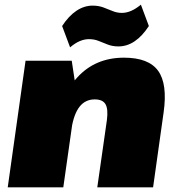

<svg xmlns="http://www.w3.org/2000/svg" viewBox="-20 -799 756 819"><path d="M436 -287Q442 -334 430 -354.5Q418 -375 384 -375Q344 -375 319.5 -344Q295 -313 285 -250L199 -163L208 -221Q232 -383 309 -468Q386 -553 509 -553Q614 -553 654.5 -497Q695 -441 678 -320L633 0H395ZM89 -540H286L307 -401L250 0H13ZM245 -688Q273 -731 306 -753Q339 -775 375 -775Q400 -775 420.5 -767.5Q441 -760 460 -752Q479 -744 500 -744Q519 -744 539 -752.5Q559 -761 581 -779L615 -688Q587 -645 554.5 -623Q522 -601 485 -601Q460 -601 439.5 -609Q419 -617 400.5 -624.5Q382 -632 359 -632Q340 -632 320 -623.5Q300 -615 279 -597Z"/></svg>

Font: Pathway Extreme SemiCondensed Black
Style: Italic
Weight: 900
Width: 4
Italic angle: -8°
Version: Version 1.001;gftools[0.9.26]